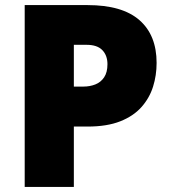

<svg xmlns="http://www.w3.org/2000/svg" viewBox="-20 -734 672 754"><path d="M324 -714Q460 -714 527.5 -655Q595 -596 595 -487Q595 -438 581 -393.5Q567 -349 535.5 -313.5Q504 -278 452 -257.5Q400 -237 324 -237H270V0H77V-714ZM320 -558H270V-394H308Q333 -394 354.5 -402.5Q376 -411 389 -430.5Q402 -450 402 -482Q402 -516 382 -537Q362 -558 320 -558Z"/></svg>

Font: Noto Sans Thai Black
Style: Regular
Weight: 900
Version: Version 2.001